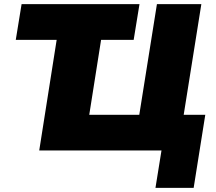

<svg xmlns="http://www.w3.org/2000/svg" viewBox="-20 -725 1043 925"><path d="M729 180 758 0H169L253 -533H56L84 -705H652L624 -533H467L410 -172H651L736 -705H950L865 -172H969L913 180Z"/></svg>

Font: Mulish ExtraBlack
Style: Italic
Weight: 1000
Italic angle: -9°
Designer: Vernon Adams
Foundry: Vernon Adams
Version: Version 3.603; ttfautohint (v1.8.3)